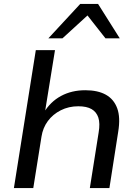

<svg xmlns="http://www.w3.org/2000/svg" viewBox="-20 -961 705 981"><path d="M51 0 163 -705H261L209 -384H203Q237 -441 291.5 -470.5Q346 -500 416 -500Q480 -500 521 -477Q562 -454 579 -407.5Q596 -361 584 -288L539 0H439L484 -284Q492 -331 482.5 -360Q473 -389 448 -403.5Q423 -418 380 -418Q331 -418 290.5 -397.5Q250 -377 224.5 -342.5Q199 -308 192 -263L150 0ZM227 -765 390 -941H481L592 -765H519L427 -882L299 -765Z"/></svg>

Font: Nunito Sans 10pt SemiExpanded Medium
Style: Italic
Weight: 500
Width: 6
Italic angle: -9°
Designer: Vernon Adams
Foundry: Vernon Adams
Version: Version 3.101;gftools[0.9.27]